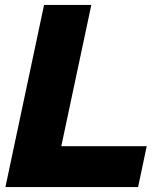

<svg xmlns="http://www.w3.org/2000/svg" viewBox="-20 -760 677 780"><path d="M2 0 159 -740H351L229 -166H576L541 0Z"/></svg>

Font: Be Vietnam Pro Black
Style: Italic
Weight: 900
Italic angle: -12°
Designer: Lam Bao, Tony Le, Vietanh Nguyen
Foundry: Yellow Type Foundry
Version: Version 1.002; ttfautohint (v1.8.3)